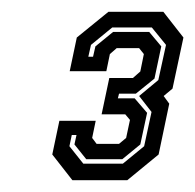

<svg xmlns="http://www.w3.org/2000/svg" viewBox="-20 -720 330 325"><path d="M102.5 -415 68.5 -458.5 80.5 -515.5H142L136 -486.5L143.5 -476.5H181.5L193.5 -486.5L200 -517L192 -526.5H152L165 -588H205L217.5 -599L223.5 -628.5L215.5 -638.5H177.5L166 -628.5L160 -599.5H98L110 -656.5L163.5 -700H256.5L290.5 -656.5L272 -570L257 -557.5L266.5 -544.5L248.5 -458.5L195.5 -415ZM121 -443H188L224 -472.5L236.5 -530.5L215.5 -557.5L248 -584.5L261 -644L237 -673.5H170L134 -644L129.5 -624H137.5L141.5 -641.5L171.5 -666H232.5L253 -641.5L241.5 -587L210 -561.5H181.5L179.5 -553.5H208L229 -529L217.5 -475.5L187 -450.5H126L106 -475.5L109.5 -491.5H101.5L97.5 -472.5Z"/></svg>

Font: Tourney Expanded Regular
Style: Bold Italic
Weight: 700
Width: 7
Italic angle: -12°
Designer: Tyler Finck
Foundry: Etcetera Type Co
Version: Version 1.010; ttfautohint (v1.8.3)